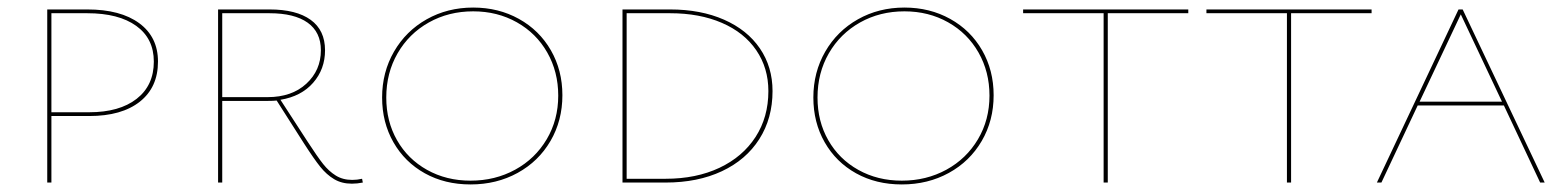

<svg xmlns="http://www.w3.org/2000/svg" viewBox="-20 -483 4147 508"><path d="M398 -320Q398 -252 350 -214Q302 -176 216 -176H116V0H105V-458H211Q299 -458 348.5 -421.5Q398 -385 398 -320ZM387 -320Q387 -381 340.5 -414.5Q294 -448 211 -448H116V-186H216Q296 -186 341.5 -221.5Q387 -257 387 -320Z M940 0Q925 3 911 3Q884 3 864 -9Q844 -21 827.5 -41.5Q811 -62 784 -104L712 -217Q704 -216 688 -216H568V0H557V-458H693Q764 -458 802 -430.5Q840 -403 840 -350Q840 -300 808.5 -264Q777 -228 722 -219L794 -108Q820 -68 835 -49Q850 -30 868.5 -18.5Q887 -7 912 -7Q925 -7 938 -10ZM688 -226Q752 -226 790.5 -261.5Q829 -297 829 -350Q829 -398 794 -423Q759 -448 693 -448H568V-226Z M991 -225Q991 -292 1022.5 -346.5Q1054 -401 1109 -432Q1164 -463 1232 -463Q1299 -463 1353 -433Q1407 -403 1437.5 -350Q1468 -297 1468 -231Q1468 -164 1436.5 -110Q1405 -56 1349.5 -25.5Q1294 5 1225 5Q1157 5 1104 -24.5Q1051 -54 1021 -106.5Q991 -159 991 -225ZM1457 -230Q1457 -293 1428 -344Q1399 -395 1347.5 -424Q1296 -453 1232 -453Q1167 -453 1114.5 -423.5Q1062 -394 1032 -342Q1002 -290 1002 -225Q1002 -162 1030.5 -112Q1059 -62 1110 -33.5Q1161 -5 1225 -5Q1290 -5 1343 -34Q1396 -63 1426.5 -114.5Q1457 -166 1457 -230Z M1627 0V-458H1753Q1834 -458 1895.5 -431Q1957 -404 1990.5 -355Q2024 -306 2024 -242Q2024 -170 1989 -115Q1954 -60 1890 -30Q1826 0 1741 0ZM1753 -448H1638V-10H1741Q1822 -10 1883.5 -39Q1945 -68 1979 -120.5Q2013 -173 2013 -242Q2013 -303 1981 -350Q1949 -397 1890 -422.5Q1831 -448 1753 -448Z M2132 -225Q2132 -292 2163.5 -346.5Q2195 -401 2250 -432Q2305 -463 2373 -463Q2440 -463 2494 -433Q2548 -403 2578.5 -350Q2609 -297 2609 -231Q2609 -164 2577.5 -110Q2546 -56 2490.5 -25.5Q2435 5 2366 5Q2298 5 2245 -24.5Q2192 -54 2162 -106.5Q2132 -159 2132 -225ZM2598 -230Q2598 -293 2569 -344Q2540 -395 2488.5 -424Q2437 -453 2373 -453Q2308 -453 2255.5 -423.5Q2203 -394 2173 -342Q2143 -290 2143 -225Q2143 -162 2171.5 -112Q2200 -62 2251 -33.5Q2302 -5 2366 -5Q2431 -5 2484 -34Q2537 -63 2567.5 -114.5Q2598 -166 2598 -230Z M3124 -448H2911V0H2900V-448H2687V-458H3124Z M3609 -448H3396V0H3385V-448H3172V-458H3609Z M3959 -204H3731L3635 0H3623L3839 -458H3850L4067 0H4055ZM3954 -214 3845 -445 3736 -214Z"/></svg>

Font: Ysabeau SC Hairline
Style: Regular
Weight: 100
Designer: Christian Thalmann (Catharsis Fonts)
Version: Version 0.003